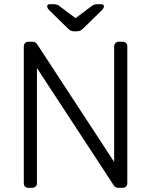

<svg xmlns="http://www.w3.org/2000/svg" viewBox="-20 -900 724 920"><path d="M157 -22Q157 -12 150.5 -6Q144 0 134 0H116Q106 0 100 -6Q94 -12 94 -22V-677Q94 -687 100 -693.5Q106 -700 116 -700H137Q150 -700 158 -688L527 -124V-677Q527 -687 533 -693.5Q539 -700 549 -700H567Q578 -700 584 -694Q590 -688 590 -677V-23Q590 -13 584 -6.5Q578 0 568 0H546Q533 0 525 -12L157 -574ZM305 -764 218 -849Q206 -861 206 -869Q206 -880 220 -880H237Q244 -880 251 -878Q258 -876 262 -873L342 -813L422 -873Q426 -876 433 -878Q440 -880 447 -880H464Q478 -880 478 -869Q478 -861 466 -849L379 -764Q370 -755 363 -752.5Q356 -750 347 -750H337Q327 -750 320.5 -752.5Q314 -755 305 -764Z"/></svg>

Font: Rubik
Style: Regular
Weight: 300
Designer: Hubert & Fischer
Foundry: Hubert & Fischer
Version: Version 1.100